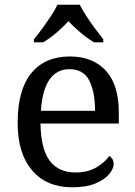

<svg xmlns="http://www.w3.org/2000/svg" viewBox="-20 -786 575 816"><path d="M287 10Q178 10 116.5 -62Q55 -134 55 -264Q55 -404 113 -475Q171 -546 277 -546Q374 -546 429.5 -486Q485 -426 485 -307V-261H152Q154 -152 191.5 -102.5Q229 -53 301 -53Q353 -53 389.5 -74.5Q426 -96 444 -123Q451 -120 457 -111Q463 -102 463 -89Q463 -69 444 -46Q425 -23 386 -6.5Q347 10 287 10ZM384 -315Q384 -395 359.5 -443.5Q335 -492 275 -492Q220 -492 189.5 -446.5Q159 -401 154 -315ZM124 -619Q140 -638 159 -664Q178 -690 196 -717Q214 -744 224 -766H319Q330 -744 347.5 -717Q365 -690 384.5 -664Q404 -638 419 -619V-606H380Q361 -617 341.5 -632Q322 -647 304 -663.5Q286 -680 271 -696Q249 -672 220.5 -647.5Q192 -623 163 -606H124Z"/></svg>

Font: Noto Naskh Arabic UI
Style: Regular
Weight: 400
Designer: Monotype Design Team, David Williams, Mohamad Dakak and Nizar Qandah
Foundry: Monotype Imaging Inc.
Version: Version 2.014